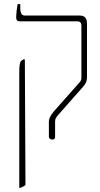

<svg xmlns="http://www.w3.org/2000/svg" viewBox="-20 -667 482 927"><path d="M233 7C243 7 246 1 246 -7V-80C246 -93 250 -99 260 -111L381 -248C393 -262 400 -272 400 -297V-551C400 -569 397 -592 365 -592H100C85 -592 78 -603 78 -627V-647H65C61 -625 58 -597 58 -585C58 -571 62 -564 77 -564H354C366 -564 373 -557 373 -545V-291C373 -282 371 -277 363 -268L239 -128C225 -111 216 -95 216 -80V-7C216 1 224 7 233 7ZM73 240H78C88 236 97 232 103 226L100 -378L96 -382L85 -375C75 -368 73 -352 73 -314Z"/></svg>

Font: Noto Serif Hebrew Condensed Thin
Style: Regular
Weight: 100
Width: 3
Designer: Monotype Design Team
Foundry: Monotype Imaging Inc.
Version: Version 2.004